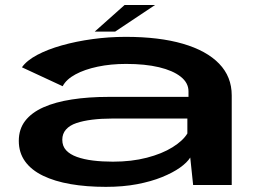

<svg xmlns="http://www.w3.org/2000/svg" viewBox="-20 -738 1040 766"><path d="M402.5 7.5Q471 7.5 527.2 -3.2Q583.5 -14 626.5 -31.5Q669.5 -49 698 -69.2Q726.5 -89.5 739 -109.5L750.5 0H904.5V-357.5Q904.5 -432 854.2 -484Q804 -536 709.5 -563.5Q615 -591 481.5 -591Q414.5 -591 349 -582Q283.5 -573 226.8 -557Q170 -541 128.2 -518.8Q86.5 -496.5 67.5 -469.5L230 -394Q244.5 -421.5 281 -441.2Q317.5 -461 369.8 -472Q422 -483 483 -483Q559 -483 614.5 -469.8Q670 -456.5 701 -432Q732 -407.5 732 -373.5V-351.5H413.5Q333 -351.5 266.8 -341.2Q200.5 -331 153 -309.8Q105.5 -288.5 80.2 -255.5Q55 -222.5 55 -176Q55 -129 80 -94.2Q105 -59.5 151.5 -37Q198 -14.5 261.5 -3.5Q325 7.5 402.5 7.5ZM430.5 -93Q388 -93 351.2 -97.5Q314.5 -102 286.8 -112Q259 -122 243.8 -138.5Q228.5 -155 228.5 -180.5Q228.5 -204.5 243.2 -221.2Q258 -238 284.8 -247Q311.5 -256 347.5 -260.5Q383.5 -265 425.5 -265H727.5V-205.5Q710 -176.5 668.2 -150.5Q626.5 -124.5 565.8 -108.8Q505 -93 430.5 -93ZM358 -612H439.5L598.5 -718H477Z"/></svg>

Font: Anybody ExtraExpanded SemiBold
Style: Regular
Weight: 600
Width: 8
Version: Version 1.113;gftools[0.9.25]